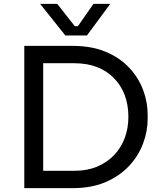

<svg xmlns="http://www.w3.org/2000/svg" viewBox="-20 -972 831 996"><path d="M184 4V-86H366Q432 -86 483.5 -107.5Q535 -129 571.5 -167Q608 -205 627 -256Q646 -307 646 -366Q646 -428 627 -478.5Q608 -529 571.5 -566.5Q535 -604 483.5 -624Q432 -644 366 -644H184V-734H356Q455 -734 528 -703.5Q601 -673 649.5 -621.5Q698 -570 722 -506.5Q746 -443 746 -377V-355Q746 -291 722 -227Q698 -163 649.5 -111Q601 -59 528 -27.5Q455 4 356 4ZM106 4V-734H204V4ZM319 -788 188 -952H277L368 -836H384L465 -952H552L431 -788Z"/></svg>

Font: SVN-Sora Variable
Style: Regular
Weight: 400
Designer: Jonathan Barnbrook, Julián Moncada
Foundry: Barnbrook Fonts
Version: Version 2.000 - Viet hoa boi STYLEno.1 Fonts